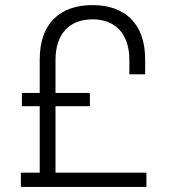

<svg xmlns="http://www.w3.org/2000/svg" viewBox="-20 -734 664 754"><path d="M62 0H555V-56H198V-317H333V-369H198V-499C198 -597 249 -658 343 -658C437 -658 488 -597 488 -499V-442H550V-501C550 -641 471 -714 343 -714C215 -714 136 -641 136 -501V-369H66V-317H136V-56H62Z"/></svg>

Font: Meta Space Light
Style: Regular
Weight: 300
Designer: Meta Pool / Florian Karsten
Foundry: Meta Pool / Florian Karsten
Version: Version 2.000;Glyphs 3.1.1 (3137)